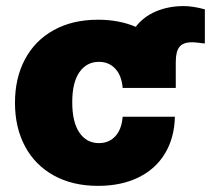

<svg xmlns="http://www.w3.org/2000/svg" viewBox="-20 -602 694 632"><path d="M383.8 -312.5Q380.4 -353.5 359.4 -376Q338.4 -398.4 305.7 -398.4Q265.1 -398.4 241.5 -364.5Q217.8 -330.6 217.8 -265.6Q217.8 -199.7 241.5 -165.3Q265.1 -130.9 305.7 -130.9Q338.4 -130.9 359.4 -153.3Q380.4 -175.8 383.8 -217.8H555.7Q554.2 -148.9 523.4 -97.4Q492.7 -45.9 436 -18.1Q379.4 9.8 302.7 9.8Q218.8 9.8 157 -24.4Q95.2 -58.6 62.3 -120.4Q29.3 -182.1 29.3 -263.7Q29.3 -345.2 62.3 -407Q95.2 -468.8 157 -502.9Q218.8 -537.1 302.7 -537.1Q371.6 -537.1 426.8 -513.7Q452.1 -546.9 493.4 -564.5Q534.7 -582 585 -582Q614.3 -582 654.3 -571.3V-459Q648.4 -459 636.7 -460.9Q621.1 -462.9 612.3 -462.9Q583 -462.9 570.8 -447.8Q558.6 -432.6 558.6 -398.4V-312.5Z"/></svg>

Font: Pretendard Std Black
Style: Regular
Weight: 900
Designer: Base glyphs from Inter by Rasmus Andersson; Hangeul glyphs from Noto Sans CJK(Source Han Sans) by Jang Soo-young and Kan
Foundry: Kil Hyung-jin
Version: Version 1.309